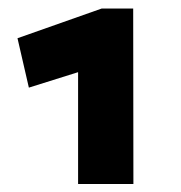

<svg xmlns="http://www.w3.org/2000/svg" viewBox="-20 -873 434 461"><path d="M167.5 -699.7 49.3 -662.6 22 -781.2 224.1 -852.5H299.8L300.3 -431.2H167.5Z"/></svg>

Font: DavidDev Light
Style: Regular
Weight: 300
Designer: David.dev
Foundry: David.dev
Version: Version 1.001;FEAKit 1.0